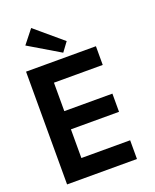

<svg xmlns="http://www.w3.org/2000/svg" viewBox="-159 -966 850 1056"><g transform="rotate(-20 265.5 -438.0)"><path d="M275 -688 92.5 -796.5 155.5 -876 314.5 -741.5ZM47 -660H456V-550.5H170.5V-384H452V-277.5H170.5V-109.5H456V0H47Z"/></g></svg>

Font: League Spartan SemiBold
Style: Regular
Weight: 600
Foundry: The League of Moveable Type
Version: Version 2.002